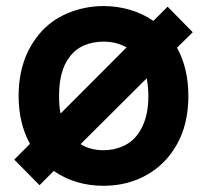

<svg xmlns="http://www.w3.org/2000/svg" viewBox="-20 -598 684 634"><path d="M564.5 -440.5Q602 -373 602 -281Q602 -222 586.2 -172Q570.5 -122 534.5 -78Q495.5 -32.5 440.8 -8.5Q386 15.5 322 15.5Q228.5 15.5 157.5 -33.5L110.5 13.5L27 -71L79 -123Q41.5 -191 41.5 -281Q41.5 -404 109.5 -485.5Q146.5 -530 202.5 -554Q259.5 -578 322 -578Q367 -578 409.5 -565.5Q452 -553 486.5 -529L533.5 -576L616.5 -491.5ZM180 -223 398 -441.5Q364 -460.5 322 -460.5Q286 -460.5 257 -447.8Q228 -435 209.5 -409.5Q175 -365 175 -281Q175 -246 180 -223ZM464.5 -339.5 246 -122Q278 -102 322 -102Q356.5 -102 386 -115.2Q415.5 -128.5 434.5 -154Q470 -201.5 470 -281Q470 -307.5 464.5 -339.5Z"/></svg>

Font: Russisch Sans
Style: Bold
Weight: 700
Designer: Michael Sharanda (font) & Cristiano Sobral (main changes)
Foundry: Michael Sharanda
Version: Version 2.00;September 8, 2020;FontCreator 13.0.0.2681 64-bi